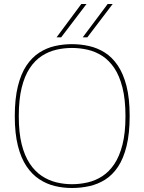

<svg xmlns="http://www.w3.org/2000/svg" viewBox="-20 -931 722 961"><path d="M340 -9Q380 -9 419 -18Q458 -27 492 -49Q526 -71 552 -109.5Q578 -148 593 -207Q608 -266 608 -349Q608 -433 593 -492.5Q578 -552 552 -590.5Q526 -629 492 -651Q458 -673 419 -682Q380 -691 340 -691Q300 -691 261.5 -682Q223 -673 189 -651Q155 -629 129 -590Q103 -551 88.5 -492Q74 -433 74 -349Q74 -267 88.5 -209Q103 -151 129 -112Q155 -73 189 -50.5Q223 -28 261.5 -18.5Q300 -9 340 -9ZM340 10Q296 10 254.5 0Q213 -10 176.5 -34Q140 -58 112.5 -99Q85 -140 69.5 -201.5Q54 -263 54 -349Q54 -437 69.5 -499.5Q85 -562 112.5 -603Q140 -644 176.5 -667.5Q213 -691 254.5 -700.5Q296 -710 340 -710Q384 -710 426 -700.5Q468 -691 504.5 -668Q541 -645 569 -604Q597 -563 613 -501Q629 -439 629 -351Q629 -263 613.5 -200Q598 -137 570.5 -96Q543 -55 506.5 -32Q470 -9 427.5 0.5Q385 10 340 10ZM394 -744 519 -911H544L417 -744ZM263 -744 387 -911H413L286 -744Z"/></svg>

Font: Georama ExtraCondensed Thin Thin
Style: Regular
Weight: 250
Version: Version 1.001